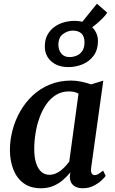

<svg xmlns="http://www.w3.org/2000/svg" viewBox="-20 -996 615 1026"><path d="M467 -99Q464.5 -77 470.5 -68.5Q476.5 -60 486 -60Q494.5 -60 504.8 -65.8Q515 -71.5 531 -84.5L544.5 -56Q539.5 -48 522.8 -32.2Q506 -16.5 480.2 -3.2Q454.5 10 421.5 10Q391.5 10 372.5 -5.2Q353.5 -20.5 353 -52.5L356 -75Q339.5 -54.5 317 -34.8Q294.5 -15 265.2 -2.5Q236 10 199 10Q142.5 10 105.8 -17.2Q69 -44.5 51 -91.2Q33 -138 33 -195Q33 -247.5 47 -300.5Q61 -353.5 88 -401Q115 -448.5 154.8 -485.8Q194.5 -523 246.2 -544.2Q298 -565.5 361 -565.5Q386.5 -565.5 416 -559.2Q445.5 -553 466.5 -545L532 -565ZM399.5 -495.5Q388.5 -502 375.5 -504.8Q362.5 -507.5 348 -507.5Q310 -507.5 280 -489.2Q250 -471 228 -439.5Q206 -408 191.5 -368Q177 -328 170 -284.8Q163 -241.5 163 -200Q163 -155 173 -124.2Q183 -93.5 201 -77.8Q219 -62 243 -62Q260.5 -62 276 -68.2Q291.5 -74.5 305 -85Q318.5 -95.5 329.8 -107.8Q341 -120 350 -132ZM345.5 -637.5Q288.5 -637.5 254 -668.2Q219.5 -699 219.5 -747.5Q219.5 -785 234.2 -811Q249 -837 272.5 -853.5Q296 -870 323.8 -877.2Q351.5 -884.5 377 -884.5Q436.5 -884.5 470 -853Q503.5 -821.5 503.5 -776.5Q503 -729 480.2 -698.2Q457.5 -667.5 421.5 -652.5Q385.5 -637.5 345.5 -637.5ZM352 -691Q370 -691 388.5 -698.2Q407 -705.5 419.2 -722.8Q431.5 -740 431.5 -770.5Q431.5 -802 415 -817.2Q398.5 -832.5 369 -832.5Q342.5 -832.5 317.2 -814.5Q292 -796.5 292 -756Q292 -729.5 307.2 -710.2Q322.5 -691 352 -691ZM423.5 -820.5 393 -846.5 498 -976 553 -928.5Q545.5 -916 530.2 -900.2Q515 -884.5 496.2 -868.8Q477.5 -853 459.2 -840.8Q441 -828.5 428 -823Z"/></svg>

Font: Merriweather 24pt SemiBold
Style: Italic
Weight: 600
Italic angle: -7.8°
Version: Version 2.101